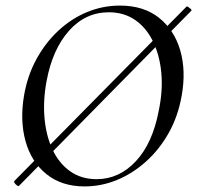

<svg xmlns="http://www.w3.org/2000/svg" viewBox="-20 -656 706 688"><path d="M48 10Q46 12 41 8.5Q36 5 32.5 0Q29 -5 31 -7L648 -632Q650 -634 654.5 -631Q659 -628 663.5 -624Q668 -620 665 -617ZM283 12Q201 12 146.5 -32Q92 -76 71.5 -150Q51 -224 66 -313Q78 -384 110 -443Q142 -502 188.5 -545.5Q235 -589 291.5 -612.5Q348 -636 410 -636Q495 -636 550 -592Q605 -548 626 -475Q647 -402 631 -313Q618 -239 584.5 -179.5Q551 -120 503 -77Q455 -34 399 -11Q343 12 283 12ZM326 -14Q407 -14 467 -78.5Q527 -143 549 -260Q564 -332 558 -395.5Q552 -459 528 -508Q504 -557 464 -584.5Q424 -612 370 -612Q286 -612 227 -545.5Q168 -479 147 -366Q134 -297 139.5 -233.5Q145 -170 168 -120.5Q191 -71 231 -42.5Q271 -14 326 -14Z"/></svg>

Font: Cormorant Garamond Light Medium
Style: Italic
Weight: 500
Italic angle: -10°
Version: Version 4.001